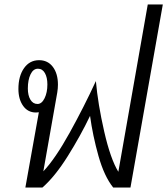

<svg xmlns="http://www.w3.org/2000/svg" viewBox="-20 -835 745 855"><path d="M705 -815 561 0H484Q444 -50 418.5 -140.5Q393 -231 381 -319Q339 -231 282 -140Q225 -49 169 0H93L153 -335Q148 -334 140 -334Q104 -334 83 -363.5Q62 -393 62 -439Q62 -496 87 -531.5Q112 -567 154 -567Q193 -567 215.5 -537Q238 -507 238 -458Q238 -441 235 -423L173 -72Q226 -128 290 -243.5Q354 -359 407 -474Q416 -372 444 -249.5Q472 -127 507 -70L638 -815ZM147 -372Q166 -372 178.5 -397.5Q191 -423 191 -459Q191 -490 180 -509.5Q169 -529 149 -529Q128 -529 116 -504Q104 -479 104 -441Q104 -410 115.5 -391Q127 -372 147 -372Z"/></svg>

Font: KoHo
Style: Italic
Weight: 400
Italic angle: -10°
Designer: Cadson Demak & Katatrad Team
Foundry: Cadson Demak Co.,Ltd.
Version: Version 1.000